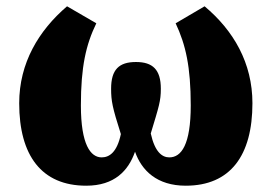

<svg xmlns="http://www.w3.org/2000/svg" viewBox="-20 -580 864 610"><path d="M254 10C344 10 388 -38 409 -98C430 -38 479 10 570 10C712 10 782 -86 782 -252C782 -380 722 -483 630 -560L538 -506C570 -438 586 -368 586 -245C586 -120 556 -80 518 -80C495 -80 472 -97 459 -156C485 -242 491 -259 491 -298C491 -359 465 -383 412 -383C358 -383 333 -359 333 -298C333 -259 337 -239 364 -154C352 -97 328 -80 303 -80C268 -80 237 -120 237 -245C237 -368 253 -438 286 -506L193 -560C103 -483 41 -380 41 -252C41 -86 112 10 254 10Z"/></svg>

Font: UArctic Serif Black
Style: Regular
Weight: 900
Designer: Customization by Puisto advertising & original work Monotype Design Team
Foundry: Monotype Imaging Inc.
Version: Version 2.004